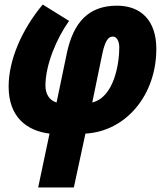

<svg xmlns="http://www.w3.org/2000/svg" viewBox="-20 -585 725 845"><path d="M148 240H305L356 3C535 -7 668 -167 668 -370C668 -495 600 -560 495 -560C369 -560 304 -486 275 -355L229 -134C197 -143 180 -172 180 -208C180 -300 229 -416 284 -493L168 -565C76 -455 18 -321 18 -204C18 -68 100 -9 198 3ZM386 -134 430 -347C443 -409 458 -424 477 -424C493 -424 505 -405 505 -376C505 -305 482 -157 386 -134Z"/></svg>

Font: Noto Sans UI Condensed Black
Style: Italic
Weight: 900
Width: 3
Italic angle: -192°
Designer: Monotype Design Team
Foundry: Monotype Imaging Inc.
Version: Version 1.901